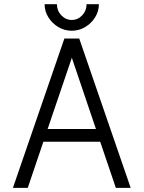

<svg xmlns="http://www.w3.org/2000/svg" viewBox="-20 -909 695 929"><path d="M540.5 0 464.8 -223.1H189.9L114.3 0H42.5L291.5 -722.7H363.3L612.3 0ZM327.6 -629.4 210.4 -284.7H444.3ZM327.1 -760.3Q292 -760.3 262.2 -778.1Q232.4 -795.9 214.1 -825.2Q195.8 -854.5 195.8 -888.7H255.4Q255.4 -857.4 276.6 -835Q297.9 -812.5 327.1 -812.5Q356.9 -812.5 377.9 -835Q398.9 -857.4 398.9 -888.7H458.5Q458.5 -854.5 440.2 -825.2Q421.9 -795.9 392.1 -778.1Q362.3 -760.3 327.1 -760.3Z"/></svg>

Font: Giphurs Light
Style: Regular
Weight: 300
Version: Version 0.920; ttfautohint (v1.8.4.7-5d5b)